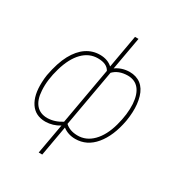

<svg xmlns="http://www.w3.org/2000/svg" viewBox="-218 -890 1144 1234"><g transform="rotate(30 354.0 -273.5)"><path d="M284.2 -538.1Q340.8 -538.1 377 -505.4L420.4 -750H446.3L402.8 -505.9Q446.3 -537.1 503.9 -538.1Q553.7 -538.1 587.9 -512Q622.1 -485.8 637 -434.6Q651.9 -383.3 648.9 -322.3Q647.5 -291.5 643.1 -264.6L641.6 -254.4Q619.1 -132.3 559.8 -61Q500.5 10.3 414.6 10.3Q361.3 10.3 321.8 -20L282.2 203.1H255.9L295.9 -20Q248.5 9.3 192.9 10.3Q118.7 10.3 81.3 -45.4Q43.9 -101.1 47.9 -197.3Q48.8 -227.5 53.2 -254.4Q72.3 -355 105.5 -416Q138.7 -477.1 184.1 -507.6Q229.5 -538.1 284.2 -538.1ZM74.7 -151.9Q78.6 -85.4 108.6 -50.8Q138.7 -16.1 192.4 -16.1Q247.1 -17.1 298.3 -49.8L373 -470.2Q351.6 -511.7 283.7 -511.7Q219.2 -511.7 171.1 -462.4Q123 -413.1 96.2 -321Q69.3 -229 74.7 -151.9ZM623.5 -369.1Q618.7 -439 588.6 -475.3Q558.6 -511.7 504.9 -511.7Q437 -510.7 399.4 -471.2L324.2 -48.8Q357.4 -17.1 415 -16.1Q480 -15.1 529.3 -65.2Q578.6 -115.2 603.3 -205.3Q627.9 -295.4 623.5 -369.1Z"/></g></svg>

Font: Roboto Thin
Style: Italic
Weight: 250
Italic angle: -12°
Designer: Google
Version: Version 2.134; 2016